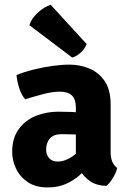

<svg xmlns="http://www.w3.org/2000/svg" viewBox="-20 -786 552 820"><path d="M32 -136.5Q32 -196 59.8 -234.2Q87.5 -272.5 132.5 -290.8Q177.5 -309 229 -309Q252.5 -309 287 -307.8Q321.5 -306.5 349 -301V-206Q326.5 -211 296 -212Q265.5 -213 244 -213Q209 -213 193 -194.5Q177 -176 177 -146.5Q177 -125 190 -110.5Q203 -96 226 -96Q257 -96 289.5 -118Q322 -140 344 -179.5L365 -83Q345.5 -60 320.2 -37.8Q295 -15.5 261.5 -0.5Q228 14.5 183.5 14.5Q132 14.5 98.5 -8.2Q65 -31 48.5 -65.8Q32 -100.5 32 -136.5ZM480.5 -68.5Q476 -48.5 462.2 -25.8Q448.5 -3 434 8Q391.5 6.5 364.2 -12.5Q337 -31.5 322.5 -58.8Q308 -86 304 -112.5V-327.5Q304 -361.5 287.2 -378Q270.5 -394.5 236 -394.5Q203 -394.5 164.8 -384.2Q126.5 -374 87.5 -362Q71.5 -380 62.2 -409Q53 -438 50.5 -465.5Q83.5 -479 123.8 -489Q164 -499 204 -504.5Q244 -510 276.5 -510Q321 -510 361.2 -493.5Q401.5 -477 427 -439.8Q452.5 -402.5 452.5 -340V-136.5Q452.5 -113.5 459 -96.8Q465.5 -80 480.5 -68.5ZM196.5 -765.5Q169 -757 141.5 -732Q114 -707 105.5 -678.5L288.5 -540Q307.5 -545.5 325 -561.5Q342.5 -577.5 350 -598Z"/></svg>

Font: Signika Negative
Style: Bold
Weight: 700
Designer: Anna Giedry
Foundry: Anna Giedry
Version: Version 2.001